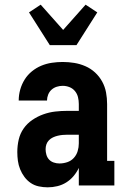

<svg xmlns="http://www.w3.org/2000/svg" viewBox="-20 -793 540 821"><path d="M184 8Q165 8 146 4Q127 0 111.5 -10.5Q96 -21 84.5 -36.5Q73 -52 66 -69.5Q59 -87 56.5 -105.5Q54 -124 54 -143Q54 -170 60 -196Q66 -222 81 -243.5Q96 -265 118 -280Q140 -295 165 -304Q190 -313 216 -316Q242 -319 269 -319H317V-348Q317 -363 313.5 -377.5Q310 -392 300.5 -403.5Q291 -415 277 -420.5Q263 -426 248 -426Q235 -426 222.5 -422Q210 -418 200.5 -409.5Q191 -401 186 -388.5Q181 -376 181 -363H60Q60 -387 66.5 -410Q73 -433 85.5 -453Q98 -473 116.5 -488Q135 -503 156.5 -512Q178 -521 201.5 -524.5Q225 -528 248 -528Q273 -528 297.5 -524Q322 -520 345 -510Q368 -500 386.5 -483Q405 -466 417 -444Q429 -422 433.5 -397.5Q438 -373 438 -348V-105H469V0H317V-75Q308 -56 294.5 -40Q281 -24 263.5 -13Q246 -2 225.5 3Q205 8 184 8ZM234 -94Q251 -94 267.5 -99.5Q284 -105 295.5 -117.5Q307 -130 312 -146.5Q317 -163 317 -180V-217H269Q258 -217 247.5 -216Q237 -215 226.5 -212.5Q216 -210 206.5 -205.5Q197 -201 189.5 -193.5Q182 -186 178.5 -176Q175 -166 175 -155Q175 -143 178.5 -131Q182 -119 190 -110.5Q198 -102 210 -98Q222 -94 234 -94ZM193 -600 104 -740 154 -773 250 -665 346 -773 396 -740 307 -600Z"/></svg>

Font: Iosevka Curly Slab Extrabold
Style: Regular
Weight: 800
Monospace: yes
Designer: Belleve Invis
Foundry: Belleve Invis
Version: Version 22.1.2; ttfautohint (v1.8.4)